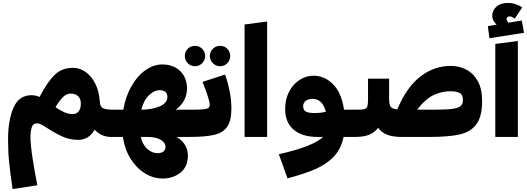

<svg xmlns="http://www.w3.org/2000/svg" viewBox="-20 -935 3601 1311"><path d="M758 -82 738 0Q705 0 676 -13Q647 -26 626 -50Q608 -16 579.5 2Q551 20 514 20Q459 20 411.5 -0.5Q364 -21 308 -57Q279 -76 262.5 -84.5Q246 -93 234 -93Q205 -93 196.5 -64.5Q188 -36 188 0Q188 52 202.5 146.5Q217 241 235 330L66 356Q50 248 42.5 174.5Q35 101 35 17Q35 -114 72 -199.5Q109 -285 196 -285Q221 -285 250 -273Q306 -380 355.5 -426Q405 -472 479 -472Q524 -472 564 -444Q604 -416 630.5 -364Q657 -312 661 -243H662Q662 -207 683 -196.5Q704 -186 753 -186ZM532 -227Q532 -262 512.5 -279Q493 -296 464 -296Q436 -296 411.5 -273.5Q387 -251 359 -203Q391 -181 419.5 -168.5Q448 -156 477 -156Q503 -156 517.5 -175.5Q532 -195 532 -227Z M1271 0H1186Q1228 26 1245.5 59Q1263 92 1263 126Q1263 204 1212 244Q1161 284 1091 284Q1027 284 969.5 248.5Q912 213 871.5 148.5Q831 84 819 0H738L718 -78L753 -186H822Q837 -274 876.5 -344.5Q916 -415 972 -455Q1028 -495 1088 -495Q1141 -495 1179.5 -473Q1218 -451 1237.5 -414Q1257 -377 1257 -332Q1257 -287 1236.5 -249Q1216 -211 1179 -186H1286L1291 -81ZM945 -186Q1022 -187 1072.5 -209.5Q1123 -232 1123 -274Q1123 -295 1110 -307Q1097 -319 1071 -319Q1033 -319 997.5 -285.5Q962 -252 945 -186ZM1110 69Q1110 39 1077.5 19.5Q1045 0 985 0H941Q955 56 987.5 83.5Q1020 111 1056 111Q1081 111 1095.5 99.5Q1110 88 1110 69Z M1412 -220Q1412 -252 1363 -376L1517 -426Q1560 -300 1560 -195Q1560 -112 1532 -70.5Q1504 -29 1444 -14.5Q1384 0 1271 0L1251 -81L1286 -186Q1341 -186 1367 -188.5Q1393 -191 1402.5 -198Q1412 -205 1412 -220ZM1242 -553Q1242 -582 1262 -602Q1282 -622 1311 -622Q1340 -622 1360.5 -602Q1381 -582 1381 -553Q1381 -524 1360.5 -503.5Q1340 -483 1311 -483Q1282 -483 1262 -503.5Q1242 -524 1242 -553ZM1413 -553Q1413 -582 1433.5 -602Q1454 -622 1483 -622Q1512 -622 1532 -602Q1552 -582 1552 -553Q1552 -524 1532 -503.5Q1512 -483 1483 -483Q1454 -483 1433.5 -503.5Q1413 -524 1413 -553Z M1650 0V-768L1804 -788V0Z M2405 0H2326Q2309 81 2261 132.5Q2213 184 2138 217.5Q2063 251 1943 283L1884 118Q2116 66 2187 0H2149Q2042 0 1984.5 -50Q1927 -100 1927 -190Q1927 -257 1954 -309Q1981 -361 2025.5 -389.5Q2070 -418 2121 -418Q2196 -418 2254 -360Q2312 -302 2329 -186H2420L2425 -78ZM2205 -171Q2183 -260 2114 -260Q2086 -260 2068 -246.5Q2050 -233 2050 -210Q2050 -183 2068.5 -173Q2087 -163 2131 -163Q2165 -163 2205 -171Z M3272 -245Q3272 -140 3233 -87Q3194 -34 3119 -17Q3044 0 2911 0H2721Q2666 0 2627 -14Q2588 -28 2562 -62Q2535 -28 2498 -14Q2461 0 2405 0L2385 -81L2420 -186Q2455 -186 2469 -190Q2483 -194 2488 -208Q2493 -222 2493 -257V-398H2637V-260Q2637 -220 2648 -205.5Q2659 -191 2693 -188Q2755 -338 2849 -411.5Q2943 -485 3059 -485Q3114 -485 3162.5 -460.5Q3211 -436 3241.5 -382.5Q3272 -329 3272 -245ZM3141 -254Q3141 -288 3118.5 -300Q3096 -312 3053 -312Q2999 -312 2943 -287Q2887 -262 2828 -186H2941Q3028 -186 3070 -192Q3112 -198 3126.5 -212Q3141 -226 3141 -254Z M3362 0V-635L3516 -655V0ZM3558 -711 3322 -674 3311 -757 3371 -767Q3341 -794 3341 -826Q3341 -863 3369 -889Q3397 -915 3450 -915Q3498 -915 3546 -885L3495 -808Q3482 -817 3474 -820Q3466 -823 3458 -823Q3450 -823 3444.5 -818Q3439 -813 3439 -806Q3439 -795 3451 -780L3543 -795Z"/></svg>

Font: FiraGO Heavy
Style: Regular
Weight: 900
Designer: bBox Type
Foundry: bBox Type GmbH
Version: Version 1.001